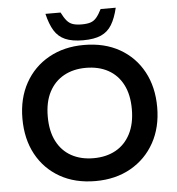

<svg xmlns="http://www.w3.org/2000/svg" viewBox="-59 -946 932 1012"><g transform="rotate(-5 406.5 -440.5)"><path d="M406 10Q298 10 218 -35.5Q138 -81 94 -162Q50 -243 50 -351Q50 -458 95 -539Q140 -620 220.5 -665Q301 -710 406 -710Q515 -710 595 -664.5Q675 -619 719 -538Q763 -457 763 -350Q763 -243 718 -162Q673 -81 592.5 -35.5Q512 10 406 10ZM406 -111Q473 -111 523 -138.5Q573 -166 601 -220Q629 -274 629 -351Q629 -428 601.5 -481Q574 -534 524 -561.5Q474 -589 406 -589Q340 -589 290 -561.5Q240 -534 212 -481Q184 -428 184 -350Q184 -273 211.5 -219.5Q239 -166 289 -138.5Q339 -111 406 -111ZM405 -735Q347 -735 310.5 -751Q274 -767 253 -801.5Q232 -836 219 -891H299Q313 -863 326.5 -847Q340 -831 358.5 -825Q377 -819 405 -819Q434 -819 452 -825Q470 -831 483.5 -847Q497 -863 511 -891H591Q578 -836 557 -801.5Q536 -767 500 -751Q464 -735 405 -735Z"/></g></svg>

Font: REM Medium
Style: Regular
Weight: 500
Designer: Octavio Pardo
Foundry: Ashler Design
Version: Version 1.005;gftools[0.9.28]